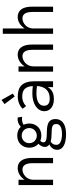

<svg xmlns="http://www.w3.org/2000/svg" viewBox="803 -1525 894 2540"><g transform="rotate(-90 1250.0 -255.0)"><path d="M72 0H142V-263C142 -350 216 -405 277 -405C324 -405 361 -371 361 -275V0H431V-277C431 -415 372 -468 297 -468C235 -468 177 -432 142 -376V-457H72Z M726 -155C825 -155 886 -226 886 -315C886 -342 880 -368 869 -390C900 -410 935 -414 975 -410L966 -469C914 -473 878 -459 843 -427C816 -456 776 -474 726 -474C627 -474 566 -403 566 -315C566 -266 584 -223 617 -194C592 -167 576 -139 576 -110C576 -83 588 -63 609 -49C570 -31 538 4 538 54C538 133 619 172 747 172C893 172 945 105 945 34C945 -33 917 -82 777 -82C670 -82 637 -95 637 -127C637 -141 642 -153 655 -169C676 -160 700 -155 726 -155ZM726 -215C668 -215 626 -260 626 -315C626 -370 668 -415 726 -415C784 -415 826 -370 826 -315C826 -260 784 -215 726 -215ZM604 46C604 8 616 -11 647 -32C677 -23 716 -19 762 -19C863 -19 879 1 879 45C879 88 839 118 748 118C658 118 604 92 604 46Z M1244 -507 1282 -533 1198 -682 1143 -642ZM1211 11C1264 11 1332 -3 1367 -70V0H1445V-243C1445 -415 1365 -467 1244 -467C1181 -467 1124 -446 1081 -403L1116 -357C1151 -391 1195 -408 1239 -408C1327 -408 1374 -374 1382 -268C1344 -273 1310 -274 1279 -274C1153 -274 1049 -213 1049 -115C1049 -41 1107 11 1211 11ZM1121 -119C1121 -190 1189 -220 1285 -220C1315 -220 1350 -218 1382 -213C1376 -104 1316 -44 1218 -44C1163 -44 1121 -62 1121 -119Z M1572 0H1642V-263C1642 -350 1716 -405 1777 -405C1824 -405 1861 -371 1861 -275V0H1931V-277C1931 -415 1872 -468 1797 -468C1735 -468 1677 -432 1642 -376V-457H1572Z M2073 0H2143V-263C2143 -352 2217 -405 2278 -405C2325 -405 2362 -371 2362 -275V0H2432V-277C2432 -415 2375 -468 2293 -468C2237 -468 2179 -432 2143 -376V-665H2073Z"/></g></svg>

Font: Inconsolata Thin
Style: Regular
Weight: 100
Monospace: yes
Designer: Raph Levien, Cyreal, Brenton Simpson
Foundry: Raph Levien, Cyreal, Google
Version: Version 3.100